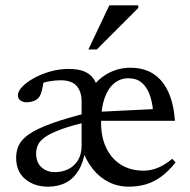

<svg xmlns="http://www.w3.org/2000/svg" viewBox="-20 -690 712 720"><path d="M206.5 -389Q188.5 -389 164.5 -385Q140.5 -381 119 -370L144.5 -393Q143 -379 140.2 -365Q137.5 -351 133.8 -340Q130 -329 124.5 -323Q116.5 -314.5 104.5 -310.5Q92.5 -306.5 80.5 -306.5Q65 -306.5 56 -313.8Q47 -321 47 -332Q47 -347.5 63.5 -364.8Q80 -382 107.5 -397.2Q135 -412.5 168.8 -422Q202.5 -431.5 237 -431.5Q274 -431.5 296.8 -421.8Q319.5 -412 331.8 -393.5Q344 -375 348.5 -347.5H318.5Q338.5 -387.5 379.8 -411.8Q421 -436 469 -436Q520 -436 555.5 -412.8Q591 -389.5 611.2 -345.2Q631.5 -301 636 -237H345L346 -270.5L588 -282.5L554 -275.5Q550.5 -311.5 539.8 -338.8Q529 -366 510 -381.2Q491 -396.5 461.5 -396.5Q431 -396.5 407.8 -377.2Q384.5 -358 371.8 -321Q359 -284 359 -230.5Q359 -175 378.8 -134.5Q398.5 -94 434.2 -72Q470 -50 517.5 -50Q536.5 -50 554.8 -55Q573 -60 591 -70Q609 -80 626 -94.5L638.5 -81Q612.5 -48.5 585.2 -28.2Q558 -8 528 1Q498 10 463 10Q421.5 10 386.8 -7.8Q352 -25.5 326.8 -57.8Q301.5 -90 287.5 -132.5L300.5 -131Q294 -83.5 275.2 -52Q256.5 -20.5 227.5 -5.2Q198.5 10 160 10Q108.5 10 74.5 -18.5Q40.5 -47 40.5 -98.5Q40.5 -123.5 50.5 -145.2Q60.5 -167 89 -186.8Q117.5 -206.5 171.8 -226.5Q226 -246.5 315 -268.5L323 -236.5Q253 -221 211.2 -205.8Q169.5 -190.5 149 -175.8Q128.5 -161 122 -145.8Q115.5 -130.5 115.5 -114.5Q115.5 -80.5 135.8 -62.5Q156 -44.5 185 -44.5Q214 -44.5 236.8 -56Q259.5 -67.5 272.8 -89.8Q286 -112 286 -143.5V-310Q286 -346 267.5 -367.5Q249 -389 206.5 -389ZM311.5 -504.5 390 -670H498.5V-660L343 -504.5Z"/></svg>

Font: Newsreader Text
Style: Regular
Weight: 400
Designer: Hugues Gentile
Foundry: Production Type
Version: Version 1.001